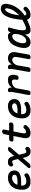

<svg xmlns="http://www.w3.org/2000/svg" viewBox="2005 -2785 790 4840"><g transform="rotate(-90 2400.0 -365.0)"><path d="M440 -127Q455 -104 452 -82.5Q449 -61 431 -48Q387 -12 337 -1Q287 10 224 10Q184 10 150.5 -3.5Q117 -17 92 -42Q67 -67 53 -102Q39 -137 37 -179Q33 -272 55 -343.5Q77 -415 118.5 -463Q160 -511 217 -535.5Q274 -560 340 -560Q425 -560 471 -521Q517 -482 522 -410Q525 -363 509.5 -330.5Q494 -298 465.5 -277.5Q437 -257 398.5 -245.5Q360 -234 317 -230Q274 -226 229 -226.5Q184 -227 143 -228Q142 -219 142 -209V-188Q142 -167 150.5 -150Q159 -133 172 -121Q185 -109 202.5 -103Q220 -97 239 -97Q262 -97 279.5 -99Q297 -101 313 -105Q329 -109 343.5 -116Q358 -123 374 -133Q392 -146 410 -145.5Q428 -145 440 -127ZM161 -320Q207 -318 253.5 -319Q300 -320 337 -328Q374 -336 396 -353Q418 -370 415 -401Q414 -414 408 -424Q402 -434 391.5 -441Q381 -448 366.5 -451.5Q352 -455 334 -455Q309 -455 283 -447Q257 -439 233.5 -423Q210 -407 191.5 -381.5Q173 -356 161 -320Z M1094 -486 919 -281 942 -183Q948 -160 952.5 -143.5Q957 -127 963 -116.5Q969 -106 978 -101.5Q987 -97 1000 -97Q1014 -97 1026 -101Q1038 -105 1049 -115Q1060 -125 1077.5 -122Q1095 -119 1106 -104Q1119 -89 1117.5 -65.5Q1116 -42 1097 -23Q1081 -7 1061.5 1.5Q1042 10 1005 10Q973 10 949 3.5Q925 -3 905.5 -22.5Q886 -42 870.5 -78Q855 -114 842 -173L839 -187L702 -27Q686 -9 668 0.5Q650 10 629 10Q616 10 604 5Q592 0 586.5 -9.5Q581 -19 583.5 -32.5Q586 -46 602 -64L811 -309L797 -367Q792 -393 786 -409.5Q780 -426 773.5 -435.5Q767 -445 759 -449Q751 -453 740 -453Q726 -453 714 -449Q702 -445 691 -435Q680 -425 662.5 -428Q645 -431 634 -446Q621 -461 622.5 -484.5Q624 -508 643 -527Q659 -543 678.5 -551.5Q698 -560 735 -560Q767 -560 791 -553.5Q815 -547 834 -527.5Q853 -508 869 -472Q880 -444 891 -403L993 -522Q1009 -541 1026.5 -550.5Q1044 -560 1066 -560Q1080 -560 1092 -555.5Q1104 -551 1109.5 -541.5Q1115 -532 1112.5 -518Q1110 -504 1094 -486Z M1690 -530Q1716 -530 1727 -516Q1738 -502 1733 -476Q1728 -450 1712.5 -435.5Q1697 -421 1671 -421H1507L1465 -211Q1460 -183 1458 -163Q1456 -143 1459.5 -129.5Q1463 -116 1471 -109.5Q1479 -103 1492 -103Q1516 -103 1538.5 -114.5Q1561 -126 1582 -150Q1599 -169 1618 -169.5Q1637 -170 1652 -157Q1669 -142 1669 -123.5Q1669 -105 1655 -87Q1633 -59 1611.5 -40.5Q1590 -22 1566.5 -11Q1543 0 1517 5Q1491 10 1462 10Q1423 10 1396.5 -2.5Q1370 -15 1355 -38Q1340 -61 1337 -93Q1334 -125 1341 -165L1392 -421H1295Q1270 -421 1259 -435Q1248 -449 1253 -475Q1258 -501 1273.5 -515.5Q1289 -530 1315 -530H1414L1437 -647Q1443 -677 1459.5 -691Q1476 -705 1505 -705Q1534 -705 1546.5 -691Q1559 -677 1553 -647L1529 -530Z M2240 -127Q2255 -104 2252 -82.5Q2249 -61 2231 -48Q2187 -12 2137 -1Q2087 10 2024 10Q1984 10 1950.5 -3.5Q1917 -17 1892 -42Q1867 -67 1853 -102Q1839 -137 1837 -179Q1833 -272 1855 -343.5Q1877 -415 1918.5 -463Q1960 -511 2017 -535.5Q2074 -560 2140 -560Q2225 -560 2271 -521Q2317 -482 2322 -410Q2325 -363 2309.5 -330.5Q2294 -298 2265.5 -277.5Q2237 -257 2198.5 -245.5Q2160 -234 2117 -230Q2074 -226 2029 -226.5Q1984 -227 1943 -228Q1942 -219 1942 -209V-188Q1942 -167 1950.5 -150Q1959 -133 1972 -121Q1985 -109 2002.5 -103Q2020 -97 2039 -97Q2062 -97 2079.5 -99Q2097 -101 2113 -105Q2129 -109 2143.5 -116Q2158 -123 2174 -133Q2192 -146 2210 -145.5Q2228 -145 2240 -127ZM1961 -320Q2007 -318 2053.5 -319Q2100 -320 2137 -328Q2174 -336 2196 -353Q2218 -370 2215 -401Q2214 -414 2208 -424Q2202 -434 2191.5 -441Q2181 -448 2166.5 -451.5Q2152 -455 2134 -455Q2109 -455 2083 -447Q2057 -439 2033.5 -423Q2010 -407 1991.5 -381.5Q1973 -356 1961 -320Z M2475 10Q2446 10 2434 -4Q2422 -18 2427 -48L2501 -452Q2504 -465 2503 -477.5Q2502 -490 2499 -503Q2494 -532 2505.5 -546Q2517 -560 2546 -560Q2575 -560 2590 -546Q2605 -532 2611 -503Q2614 -491 2614.5 -478Q2615 -465 2613 -453Q2639 -504 2689.5 -532Q2740 -560 2811 -560Q2855 -560 2881.5 -545Q2908 -530 2921 -503Q2934 -476 2934.5 -439.5Q2935 -403 2927 -361L2925 -350Q2919 -321 2903 -306.5Q2887 -292 2857 -292Q2828 -292 2816 -306.5Q2804 -321 2810 -349L2812 -358Q2815 -378 2816 -396.5Q2817 -415 2811.5 -429Q2806 -443 2793 -451.5Q2780 -460 2756 -460Q2732 -460 2705.5 -451.5Q2679 -443 2656 -427.5Q2633 -412 2616 -390Q2599 -368 2594 -341L2541 -48Q2535 -18 2519.5 -4Q2504 10 2475 10Z M3126 -560Q3155 -560 3170.5 -546Q3186 -532 3192 -503Q3195 -491 3195.5 -478Q3196 -465 3194 -453Q3218 -504 3257 -532Q3296 -560 3348 -560Q3392 -560 3424.5 -545.5Q3457 -531 3477 -505Q3497 -479 3504 -443Q3511 -407 3503 -364L3447 -48Q3442 -18 3425.5 -4Q3409 10 3379 10Q3350 10 3338.5 -4Q3327 -18 3332 -48L3383 -336Q3387 -358 3385 -379Q3383 -400 3374 -416Q3365 -432 3349.5 -442Q3334 -452 3309 -452Q3284 -452 3261 -439Q3238 -426 3219.5 -406.5Q3201 -387 3188.5 -363Q3176 -339 3172 -316L3125 -48Q3120 -18 3103 -4Q3086 10 3057 10Q3027 10 3015.5 -4Q3004 -18 3009 -48L3081 -452Q3083 -465 3082.5 -477.5Q3082 -490 3078 -503Q3073 -532 3085 -546Q3097 -560 3126 -560Z M4448 10Q4410 10 4383.5 -3Q4357 -16 4342 -39Q4330 -56 4325 -79Q4242 -37 4154 -6Q4127 4 4103.5 7Q4080 10 4058 10Q4022 10 3996.5 -6.5Q3971 -23 3959 -61Q3949 -92 3946 -127Q3934 -104 3921 -85Q3891 -41 3850 -15.5Q3809 10 3755 10Q3719 10 3688.5 -3Q3658 -16 3638.5 -44.5Q3619 -73 3612.5 -118.5Q3606 -164 3618 -230Q3630 -298 3655 -358.5Q3680 -419 3716.5 -463.5Q3753 -508 3801 -534Q3849 -560 3906 -560Q3954 -560 3977 -537Q3997 -517 4005 -487L4011 -507Q4021 -535 4039.5 -547.5Q4058 -560 4086 -560Q4114 -560 4122 -547Q4130 -534 4121 -507Q4104 -455 4089.5 -399Q4075 -343 4066.5 -292.5Q4058 -242 4056.5 -200Q4055 -158 4064 -134Q4069 -119 4080.5 -112.5Q4092 -106 4110 -105Q4127 -105 4140 -109Q4153 -113 4170 -120Q4243 -153 4315 -195Q4318 -197 4321 -198Q4331 -330 4352 -426Q4375 -535 4411.5 -605Q4448 -675 4496.5 -707.5Q4545 -740 4604 -740Q4645 -740 4670 -725Q4695 -710 4708 -685Q4721 -660 4723 -629Q4725 -598 4719 -566Q4699 -452 4646 -364Q4593 -276 4517 -208Q4476 -171 4429 -140Q4431 -131 4433 -124Q4438 -111 4448 -104.5Q4458 -98 4474 -98Q4501 -98 4520 -112Q4539 -126 4560 -147Q4579 -167 4597.5 -168Q4616 -169 4634 -155Q4652 -139 4651.5 -118.5Q4651 -98 4635 -80Q4592 -35 4548 -12.5Q4504 10 4448 10ZM3793 -99Q3819 -99 3844.5 -113Q3870 -127 3892.5 -153Q3915 -179 3932 -216Q3946 -249 3955 -290Q3956 -300 3958 -310Q3962 -332 3964 -355Q3967 -382 3963 -403Q3959 -424 3946 -437.5Q3933 -451 3906 -451Q3876 -451 3848.5 -433.5Q3821 -416 3798 -385.5Q3775 -355 3758 -314Q3741 -273 3733 -226Q3723 -168 3737 -133.5Q3751 -99 3793 -99ZM4434 -280 4448 -292Q4508 -347 4551 -414.5Q4594 -482 4608 -565Q4610 -577 4610.5 -589.5Q4611 -602 4609 -611Q4607 -620 4601.5 -625.5Q4596 -631 4585 -631Q4566 -631 4541.5 -605.5Q4517 -580 4493.5 -527.5Q4470 -475 4452 -393Q4441 -343 4434 -280Z"/></g></svg>

Font: Maple Mono SemiBold
Style: Italic
Weight: 600
Italic angle: -10°
Monospace: yes
Designer: subframe7536
Version: Version 7.000